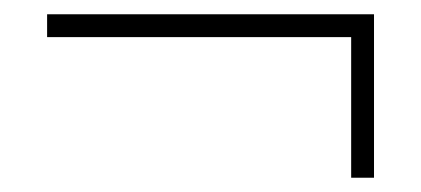

<svg xmlns="http://www.w3.org/2000/svg" viewBox="-20 -336 590 269"><path d="M504 -316V-87H472V-284H46V-316Z"/></svg>

Font: Ysabeau Light
Style: Italic
Weight: 300
Italic angle: -12°
Designer: Christian Thalmann (Catharsis Fonts)
Version: Version 0.003